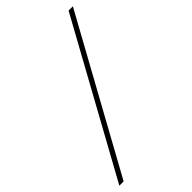

<svg xmlns="http://www.w3.org/2000/svg" viewBox="-263 -785 856 856"><g transform="rotate(-45 165.5 -357.0)"><path d="M-44 -1 348 -713H375L-17 -1Z"/></g></svg>

Font: Noto Sans UI SemiCondensed Thin
Style: Italic
Weight: 250
Width: 4
Italic angle: -12°
Designer: Monotype Design Team
Foundry: Monotype Imaging Inc.
Version: Version 1.901